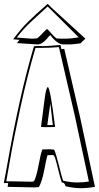

<svg xmlns="http://www.w3.org/2000/svg" viewBox="-29 -952 518 1007"><path d="M293 -694 308 -696Q308 -693 392 -333L469 28Q429 35 394 35Q359 35 315 25Q314 21 312.5 18.5Q311 16 310.5 14Q310 12 308.5 11Q307 10 306.5 9Q306 8 304.5 7.5Q303 7 302 6Q299 5 295 5Q286 -22 276.5 -61.5Q267 -101 261 -120Q255 -139 248 -139L220 -138Q215 -124 203.5 -62.5Q192 -1 175 29Q175 29 153 31Q150 31 64 29L11 28L14 8H-9L5 -66Q74 -459 149 -709Q159 -711 178 -711L192 -710Q221 -710 288 -716Q292 -698 293 -694ZM193 -168 222 -169H235Q237 -169 255 -167Q265 -146 280 -84.5Q295 -23 302 -4H303Q342 5 376 5Q410 5 437 0V-1L362 -351Q353 -389 280 -705Q236 -701 193 -701H172Q160 -701 157 -700Q115 -558 79 -392Q43 -226 24 -115Q5 -4 4 -2Q5 -1 6 -1H30L133 1Q143 1 149 -1Q162 -24 173.5 -86.5Q185 -149 193 -168ZM303 -719Q272 -719 235 -768Q229 -764 218 -750Q192 -719 168 -719Q163 -719 151 -720Q139 -721 112.5 -722.5Q86 -724 60 -726Q62 -729 73 -743L40 -746Q86 -807 118 -837.5Q150 -868 158.5 -876Q167 -884 190.5 -904.5Q214 -925 221 -932L241 -912L419 -749L397 -729Q398 -728 398 -727Q398 -726 388 -724Q351 -719 338 -719Q320 -719 303 -719ZM59 -755Q130 -749 140 -749Q150 -749 166 -751Q171 -753 192 -775.5Q213 -798 218 -800Q223 -797 243 -774Q263 -751 270.5 -750Q278 -749 301 -749Q324 -749 341 -750.5Q358 -752 369 -754Q380 -756 382 -756H384L221 -918Q208 -906 178 -878.5Q148 -851 133 -837Q93 -800 59 -755ZM260 -286 210 -285Q205 -285 197.5 -285.5Q190 -286 186 -286Q190 -313 194.5 -351Q199 -389 202 -410Q205 -431 208 -454Q215 -495 222 -495Q234 -495 260 -286ZM235 -410Q234 -403 219 -296H248Q245 -323 240.5 -361.5Q236 -400 235 -410Z"/></svg>

Font: Londrina Shadow
Style: Regular
Weight: 400
Designer: Marcelo Magalhaes
Foundry: Marcelo Magalhaes
Version: Version 1.001 2011